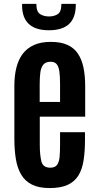

<svg xmlns="http://www.w3.org/2000/svg" viewBox="-20 -956 501 985"><path d="M234.9 8.8Q179.7 8.8 144.3 -8.8Q108.9 -26.4 89.1 -59.6Q69.3 -92.8 61.5 -139.4Q53.7 -186 53.7 -243.7V-516.6Q53.7 -567.9 64.2 -609.4Q74.7 -650.9 96.9 -680.2Q119.1 -709.5 154.8 -725.3Q190.4 -741.2 240.7 -741.2Q292 -741.2 326.2 -725.6Q360.4 -710 380.1 -680.2Q399.9 -650.4 408.4 -608.6Q417 -566.9 417 -514.2V-357.4H184.1V-213.4Q184.1 -160.2 192.4 -127.9Q200.7 -95.7 237.8 -95.7Q262.7 -95.7 273.2 -110.8Q283.7 -126 285.9 -152.6Q288.1 -179.2 288.1 -213.4V-277.8H416V-238.8Q416 -179.7 408.9 -133.8Q401.9 -87.9 382.6 -56.2Q363.3 -24.4 327.6 -7.8Q292 8.8 234.9 8.8ZM183.6 -433.1H288.1V-526.9Q288.1 -563.5 284.7 -588.6Q281.2 -613.8 271 -626.5Q260.7 -639.2 239.7 -639.2Q213.9 -639.2 201.9 -624Q189.9 -608.9 186.8 -582.8Q183.6 -556.6 183.6 -523.4ZM230.5 -800.8Q162.6 -800.8 127.9 -833Q93.3 -865.2 93.3 -928.7V-936H166.5Q166.5 -896 185.5 -883.8Q204.6 -871.6 231.4 -871.6Q257.3 -871.6 276.1 -883.3Q294.9 -895 294.9 -936H368.7V-929.7Q368.7 -865.7 334.7 -833.3Q300.8 -800.8 230.5 -800.8Z"/></svg>

Font: Antonio
Style: Bold
Weight: 700
Designer: Vernon Adams
Foundry: Vernon Adams
Version: Version 1.002